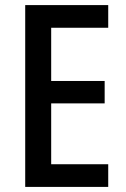

<svg xmlns="http://www.w3.org/2000/svg" viewBox="-20 -734 495 754"><path d="M405 0H79V-714H405V-625H181V-416H391V-328H181V-89H405Z"/></svg>

Font: Noto Sans Malayalam Condensed Medium
Style: Regular
Weight: 500
Width: 3
Designer: Jelle Bosma - Monotype Design Team
Foundry: Monotype Imaging Inc.
Version: Version 2.104; ttfautohint (v1.8.4.7-5d5b)